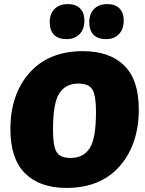

<svg xmlns="http://www.w3.org/2000/svg" viewBox="-20 -910 711 942"><path d="M313 -890Q351 -890 372.5 -869Q394 -848 394 -809Q394 -767 370.5 -742.5Q347 -718 306 -718Q266 -718 245 -739.5Q224 -761 224 -801Q224 -843 248 -866.5Q272 -890 313 -890ZM507 -890Q545 -890 566 -869Q587 -848 587 -809Q587 -767 563.5 -742.5Q540 -718 500 -718Q460 -718 439 -739.5Q418 -761 418 -801Q418 -843 442 -866.5Q466 -890 507 -890ZM387 -659Q518 -659 589.5 -588.5Q661 -518 661 -374Q661 -202 567.5 -95Q474 12 306 12Q175 12 103 -59.5Q31 -131 31 -276Q31 -447 125 -553Q219 -659 387 -659ZM364 -500Q303 -500 271.5 -453Q240 -406 240 -273Q240 -194 257.5 -164.5Q275 -135 327 -135Q388 -135 419.5 -182Q451 -229 451 -362Q451 -441 433.5 -470.5Q416 -500 364 -500Z"/></svg>

Font: Alegreya Sans SC Black
Style: Italic
Weight: 900
Italic angle: -7°
Designer: Juan Pablo del Peral
Foundry: Huerta Tipografica
Version: Version 2.007